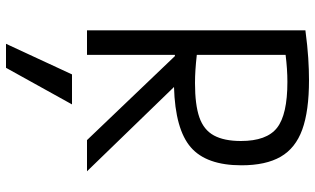

<svg xmlns="http://www.w3.org/2000/svg" viewBox="-225 -555 1050 640"><g transform="rotate(90 300.0 -235.0)"><path d="M81 -728Q134 -735 173.5 -737.5Q213 -740 247 -740Q350 -740 412 -717.5Q474 -695 502.5 -645.5Q531 -596 531 -515Q531 -398 471 -346Q411 -294 270 -290L551 0H447L167 -293Q165 -293 163 -293V0H81ZM163 -366Q190 -363 212.5 -361.5Q235 -360 257 -360Q329 -360 371 -374.5Q413 -389 431.5 -423Q450 -457 450 -513Q450 -599 406 -633.5Q362 -668 253 -668Q232 -668 209.5 -666.5Q187 -665 163 -662ZM206 270 328 50H228L126 270Z"/></g></svg>

Font: M PLUS Code Latin 60
Style: Regular
Weight: 400
Width: 7
Monospace: yes
Designer: Coji Morishita
Foundry: UNDERFOREST DESIGN
Version: Version 1.005; ttfautohint (v1.8.3)